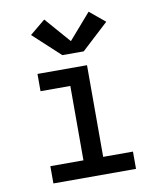

<svg xmlns="http://www.w3.org/2000/svg" viewBox="-86 -850 773 920"><g transform="rotate(-10 300.0 -390.5)"><path d="M99 0V-84H260V-446H115V-530H356V-84H501V0ZM248 -598 117 -719 192 -781 300 -657 408 -781 483 -719 352 -598Z"/></g></svg>

Font: Iosevka Slab Medium Extended
Style: Regular
Weight: 500
Width: 7
Monospace: yes
Designer: Belleve Invis
Foundry: Belleve Invis
Version: Version 11.1.1; ttfautohint (v1.8.3)